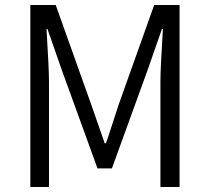

<svg xmlns="http://www.w3.org/2000/svg" viewBox="-20 -752 844 772"><path d="M102 -732H204L347 -331Q351 -321 401 -176H406Q416 -204 432 -254Q449 -308 457 -331L600 -732H702V0H625V-423Q625 -475 635 -635H631L573 -469L430 -75H372L229 -469L171 -635H167Q177 -475 177 -423V0H102Z"/></svg>

Font: Source Han Sans CN Normal
Style: Regular
Weight: 350
Designer: Ryoko NISHIZUKA 西塚涼子 (kana, bopomofo & ideographs); Paul D. Hunt (Latin, Greek & Cyrillic); Sandoll Communications 산돌커뮤니
Foundry: Adobe
Version: Version 2.004;hotconv 1.0.118;makeotfexe 2.5.65603